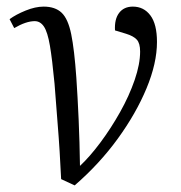

<svg xmlns="http://www.w3.org/2000/svg" viewBox="-20 -541 549 581"><path d="M206 20 165 1Q163 -41 160.5 -82Q158 -123 154 -172Q150 -221 145 -288Q138 -362 131 -403Q124 -444 113 -460.5Q102 -477 85 -477Q59 -477 23 -456L9 -483Q28 -497 57.5 -509Q87 -521 112 -521Q147 -521 166.5 -502.5Q186 -484 195.5 -437.5Q205 -391 211 -306Q215 -247 218 -179Q221 -111 222 -39Q252 -67 284 -110Q316 -153 343.5 -202Q371 -251 387.5 -299Q404 -347 404 -385Q404 -410 394 -421Q384 -432 361 -439L328 -449Q326 -483 340.5 -502Q355 -521 382 -521Q415 -521 435 -494.5Q455 -468 455 -414Q455 -350 423.5 -274Q392 -198 336.5 -121.5Q281 -45 206 20Z"/></svg>

Font: Literata 36pt Light
Style: Italic
Weight: 300
Italic angle: -2°
Designer: Latin by Veronika Burian and Jose Scaglione. Greek by Irene Vlachou. Cyrillic by Vera Evstafieva
Foundry: TypeTogether
Version: Version 3.002